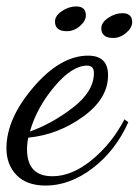

<svg xmlns="http://www.w3.org/2000/svg" viewBox="-34 -533 431 597"><path d="M-14 -72Q-14 -164 70 -262Q154 -360 240 -360Q302 -360 302 -299Q302 -226 224 -170Q146 -114 54 -105Q50 -88 50 -69Q50 15 129 15Q190 15 252 -36Q314 -87 353 -162L365 -153Q325 -64 254 -10Q183 44 108 44Q49 44 17.5 11.5Q-14 -21 -14 -72ZM59 -124Q129 -149 193.5 -199Q258 -249 258 -306Q258 -329 237 -329Q190 -329 135 -263.5Q80 -198 59 -124ZM137 -466Q137 -484 158.5 -498.5Q180 -513 203 -513Q233 -513 233 -485Q233 -468 214.5 -452Q196 -436 174 -436Q137 -436 137 -466ZM281 -445Q281 -463 302.5 -477.5Q324 -492 347 -492Q377 -492 377 -464Q377 -447 358.5 -431Q340 -415 318 -415Q281 -415 281 -445Z"/></svg>

Font: DancingScriptRegular
Style: Regular
Weight: 400
Designer: Pablo Impallari
Foundry: Pablo Impallari. www.impallari.com
Version: Version 1.002